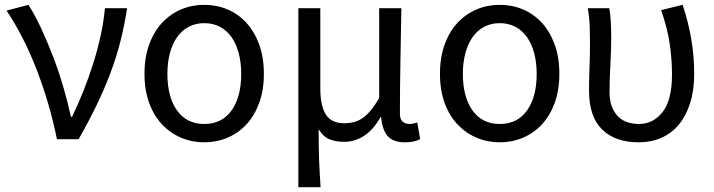

<svg xmlns="http://www.w3.org/2000/svg" viewBox="-20 -577 2959 796"><path d="M216 0Q201 -75 179.5 -148Q158 -221 131.5 -289.5Q105 -358 73.5 -419.5Q42 -481 7 -533L98 -557Q126 -513 152.5 -455.5Q179 -398 202.5 -336Q226 -274 244 -211Q262 -148 274 -93H279Q304 -145 326.5 -201.5Q349 -258 367 -315.5Q385 -373 397.5 -430.5Q410 -488 415 -543H507Q496 -472 479 -405Q462 -338 437 -272Q412 -206 379.5 -139Q347 -72 306 0H216Z M827 13Q776 13 731 -6Q686 -25 652 -61Q618 -97 598.5 -150Q579 -203 579 -271Q579 -339 598.5 -392.5Q618 -446 652 -482.5Q686 -519 731 -538Q776 -557 827 -557Q878 -557 923 -538Q968 -519 1001.5 -482.5Q1035 -446 1054.5 -392.5Q1074 -339 1074 -271Q1074 -203 1054.5 -150Q1035 -97 1001.5 -61Q968 -25 923 -6Q878 13 827 13ZM827 -63Q900 -63 940 -119Q980 -175 980 -271Q980 -318 969.5 -357Q959 -396 939.5 -423.5Q920 -451 891.5 -466Q863 -481 827 -481Q791 -481 762.5 -466Q734 -451 714.5 -423.5Q695 -396 684.5 -357Q674 -318 674 -271Q674 -175 714 -119Q754 -63 827 -63Z M1217 -543H1308V-210Q1308 -138 1331 -102Q1354 -66 1408 -66Q1426 -66 1444 -70Q1462 -74 1479.5 -85Q1497 -96 1515 -117Q1533 -138 1552 -171V-543H1644Q1642 -432 1640 -318.5Q1638 -205 1638 -106Q1638 -83 1649 -73Q1660 -63 1678 -63Q1690 -63 1710 -69L1722 0Q1710 6 1695 9.5Q1680 13 1658 13Q1611 13 1588 -12Q1565 -37 1560 -92H1558Q1528 -39 1489.5 -14Q1451 11 1406 11Q1374 11 1347.5 1Q1321 -9 1301 -41Q1301 -1 1301.5 29.5Q1302 60 1303 87Q1304 114 1305.5 140.5Q1307 167 1309 199H1217Z M2052 13Q2001 13 1956 -6Q1911 -25 1877 -61Q1843 -97 1823.5 -150Q1804 -203 1804 -271Q1804 -339 1823.5 -392.5Q1843 -446 1877 -482.5Q1911 -519 1956 -538Q2001 -557 2052 -557Q2103 -557 2148 -538Q2193 -519 2226.5 -482.5Q2260 -446 2279.5 -392.5Q2299 -339 2299 -271Q2299 -203 2279.5 -150Q2260 -97 2226.5 -61Q2193 -25 2148 -6Q2103 13 2052 13ZM2052 -63Q2125 -63 2165 -119Q2205 -175 2205 -271Q2205 -318 2194.5 -357Q2184 -396 2164.5 -423.5Q2145 -451 2116.5 -466Q2088 -481 2052 -481Q2016 -481 1987.5 -466Q1959 -451 1939.5 -423.5Q1920 -396 1909.5 -357Q1899 -318 1899 -271Q1899 -175 1939 -119Q1979 -63 2052 -63Z M2628 13Q2531 13 2476.5 -40Q2422 -93 2422 -202Q2422 -250 2424 -298Q2426 -346 2426 -394Q2426 -427 2425 -463.5Q2424 -500 2417 -543H2506Q2511 -514 2512.5 -483Q2514 -452 2514 -416Q2514 -393 2513 -365Q2512 -337 2510.5 -308Q2509 -279 2508 -250Q2507 -221 2507 -196Q2507 -160 2517 -134.5Q2527 -109 2543.5 -93Q2560 -77 2582.5 -70Q2605 -63 2629 -63Q2688 -63 2727 -112.5Q2766 -162 2766 -268Q2766 -331 2756.5 -395.5Q2747 -460 2721 -535L2810 -557Q2858 -414 2858 -271Q2858 -202 2841 -149Q2824 -96 2794 -60Q2764 -24 2721.5 -5.5Q2679 13 2628 13Z"/></svg>

Font: SpoqaHanSans-Regular
Style: Regular
Weight: 400
Designer: [Spoqa Han Sans] Dong-huui Kim \uAE40 \uB3D9 \uD718  Younghwa Kang \uAC15 \uC601 \uD654  [Noto Sans] Ryoko NISHIZUKA \u8
Foundry: Spoqa (http://www.spoqa-han-sans.com)
Version: Version 2.000